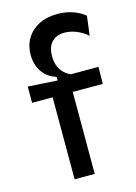

<svg xmlns="http://www.w3.org/2000/svg" viewBox="-109 -762 581 821"><g transform="rotate(-15 181.5 -351.0)"><path d="M117 0V-363H26V-435L156 -427V-443Q128 -452 109.5 -469.5Q91 -487 82 -511Q73 -535 73 -562Q73 -603 92 -634.5Q111 -666 145.5 -684Q180 -702 228 -702Q266 -702 297 -691Q328 -680 349 -662L338 -576Q317 -595 290 -606Q263 -617 236 -617Q202 -617 181 -596Q160 -575 160 -532Q160 -507 168 -488Q176 -469 189.5 -456.5Q203 -444 218 -438H340L339 -363H206V0Z"/></g></svg>

Font: Bricolage Grotesque 28pt
Style: Regular
Weight: 400
Version: Version 1.001;gftools[0.9.33.dev8+g029e19f]